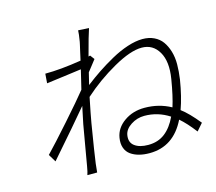

<svg xmlns="http://www.w3.org/2000/svg" viewBox="-108 -882 1172 1042"><g transform="rotate(-15 478.0 -361.0)"><path d="M621.1 -47.9Q676.8 -47.9 715.6 -78.1Q754.3 -108.3 780.2 -164.1Q715.6 -206 640.3 -206Q599.1 -206 564.5 -183.4Q529.8 -160.9 524.5 -128.9Q517.8 -88.8 545.1 -68.4Q572.4 -47.9 621.1 -47.9ZM441.1 -598 459.2 -573.9Q452.4 -564.6 435.4 -543.3Q418.3 -522 410.9 -512.1Q395.6 -449.9 394.5 -445Q433.9 -475.5 473.4 -502Q512.8 -528.4 559.7 -554.5Q606.5 -580.6 653.2 -595.9Q699.9 -611.2 738.3 -611.2Q774.5 -611.2 802.7 -597.7Q831 -584.2 848.2 -560.2Q865.4 -536.2 875.4 -503Q885.3 -469.8 885.1 -430.4Q884.9 -391 878.6 -346.9Q863.3 -252.5 838.8 -185Q880 -154.5 932.9 -89.1L898.1 -49Q854.8 -105.5 817.8 -137.1Q751.8 -2.8 616.5 -2.8Q584.2 -2.8 557.9 -9.8Q531.6 -16.7 511.7 -30.9Q491.8 -45.1 483.1 -69.4Q474.4 -93.8 479.8 -126.1Q488.6 -179 537.5 -213.4Q586.3 -247.9 652 -247.9Q732.6 -247.9 800.1 -210.9Q818.5 -268.1 833.8 -361.2Q849.4 -456 817.1 -511.5Q784.8 -567.1 721.9 -567.1Q658.7 -567.1 560.7 -511.5Q462.7 -456 380.3 -382.1Q360.1 -283.4 353.3 -242.9Q325.6 -76 318.9 -24.1L313.9 24.9H258.9Q264.6 8.9 269.9 -23.1Q276.6 -62.1 288.2 -128.9Q299.7 -195.7 308.9 -247.9Q312.1 -267 329.2 -345.2Q260.3 -262.4 111.2 -92L85.2 -134.9Q134.2 -185.7 219.8 -282.3Q305.4 -378.9 347.3 -431.1Q351.6 -448.5 360.3 -484.9Q369 -521.3 373.2 -539.1Q351.6 -535.9 279.7 -526.6Q207.7 -517.4 176.8 -513.1L180.8 -566.1Q266 -566.1 383.9 -584.9Q388.1 -604.8 393.8 -629.6Q399.5 -654.5 402.5 -667.6Q405.5 -680.8 406.2 -685Q413.4 -727.6 413.7 -747.2L474.1 -744Q461.6 -708.8 431.5 -595.2Z"/></g></svg>

Font: Karasuma Gothic
Style: Light Italic
Weight: 300
Italic angle: 9.39998°
Designer: Rasmus Andersson / Ryoko Nishizuka
Foundry: rsms
Version: Version 1.00